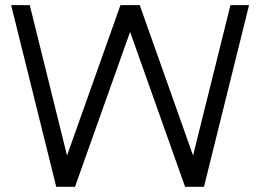

<svg xmlns="http://www.w3.org/2000/svg" viewBox="-20 -720 1003 740"><path d="M724.1 -120.6 868.2 -700.2H939.9L766.1 0H693.4L481.4 -597.2L269 0H196.8L22.9 -700.2H94.7L238.3 -120.6L444.3 -700.2H518.6Z"/></svg>

Font: LilGrotesk
Style: Regular
Weight: 400
Designer: BSozoo
Foundry: BSozoo
Version: Version 1.004;PS 001.004;hotconv 1.0.70;makeotf.lib2.5.58329